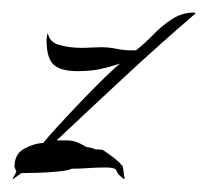

<svg xmlns="http://www.w3.org/2000/svg" viewBox="-20 -276 331 305"><path d="M0 9V8L6 -3L3 -11Q3 -31 18 -39.5Q33 -48 49 -49Q54 -56 71 -74.5Q88 -93 108.5 -114.5Q129 -136 147 -153.5Q165 -171 171 -175Q152 -169 138 -166Q124 -163 103 -163Q76 -163 65 -173.5Q54 -184 54 -212Q54 -215 54.5 -218Q55 -221 56 -224Q58 -209 74.5 -204.5Q91 -200 109 -200Q118 -200 126.5 -200.5Q135 -201 140 -201Q153 -201 165 -198.5Q177 -196 189 -196H196Q210 -207 223.5 -221Q237 -235 253 -245.5Q269 -256 288 -256L291 -255Q234 -206 179 -155Q124 -104 70 -53H86Q101 -53 116 -43L129 -40L130 -39L143 -38Q152 -32 160 -26Q168 -20 175 -12L178 8H176Q166 0 165 -5Q164 -10 147 -10Q134 -10 121 -9Q108 -8 94 -8Q88 -5 72 -3.5Q56 -2 39.5 -1.5Q23 -1 14 -1Z"/></svg>

Font: Kolker Brush
Style: Regular
Weight: 400
Designer: Robert E. Leuschke
Foundry: Robert E. Leuschke
Version: Version 1.010; ttfautohint (v1.8.3)